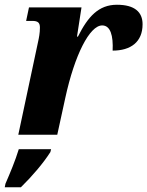

<svg xmlns="http://www.w3.org/2000/svg" viewBox="-39 -567 620 808"><path d="M38 0H202L236 -156C275 -335 338 -460 391 -460C426 -460 438 -417 435 -354C511 -354 561 -390 561 -465C561 -516 528 -547 453 -547C376 -547 331 -497 289 -413H285L304 -536H83L71 -479H97C121 -479 129 -471 129 -451C129 -428 125 -408 121 -390ZM-19 221H49C97 174 143 120 173 73L176 61H40C25 110 4 160 -16 206Z"/></svg>

Font: Noto Serif SemiCondensed Extra
Style: Italic
Weight: 800
Width: 4
Italic angle: -12°
Designer: Monotype Design Team
Foundry: Monotype Imaging Inc.
Version: Version 1.901